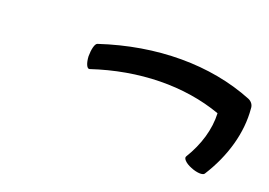

<svg xmlns="http://www.w3.org/2000/svg" viewBox="-53 -513 712 509"><g transform="rotate(20 303.0 -258.5)"><path d="M167 -285C293 -327 420 -329 526 -291C528 -246 514 -199 487 -155C483 -149 493 -138 511 -131C528 -124 545 -123 549 -129C591 -195 611 -267 605 -333C605 -343 599 -351 590 -355C466 -405 315 -405 164 -355C157 -353 153 -335 153 -316C154 -297 160 -283 167 -285Z"/></g></svg>

Font: Nupuram Light Oblique
Style: Regular
Weight: 300
Designer: Santhosh Thottingal (santhosh.thottingal@gmail.com)
Foundry: SMC
Version: Version 1.000